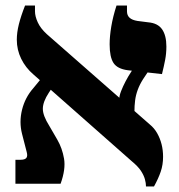

<svg xmlns="http://www.w3.org/2000/svg" viewBox="-20 -667 649 697"><path d="M510 10Q510 -2 506 -16.5Q502 -31 491.5 -47Q481 -63 458 -82L101 -397Q73 -421 57 -453.5Q41 -486 41 -523Q41 -549 48.5 -579Q56 -609 71 -647H107V-626Q107 -608 117 -586Q127 -564 150 -543L524 -215Q540 -202 550.5 -183.5Q561 -165 566.5 -143.5Q572 -122 572 -98Q572 -69 563.5 -44Q555 -19 539 10ZM36 0V-87H55Q70 -87 75.5 -93.5Q81 -100 77 -115L60 -181Q49 -224 60 -268.5Q71 -313 101 -347L147 -403L182 -368L157 -330Q136 -298 135.5 -273Q135 -248 159 -210L188 -160Q206 -129 212.5 -91Q219 -53 200 0ZM468 -260 413 -308Q413 -319 419.5 -336Q426 -353 436 -372Q446 -391 456 -406L495 -467L545 -448L499 -379Q487 -360 480 -341Q473 -322 470.5 -302.5Q468 -283 468 -260ZM568 -398 444 -412Q406 -417 392 -438.5Q378 -460 378 -506Q378 -535 384 -571Q390 -607 403 -647H441V-626Q441 -611 450.5 -602.5Q460 -594 479 -591L518 -586Q553 -583 568.5 -560.5Q584 -538 584 -498Q584 -473 579.5 -449.5Q575 -426 568 -398Z"/></svg>

Font: Noto Serif Hebrew ExtraBold
Style: Regular
Weight: 800
Version: Version 2.003